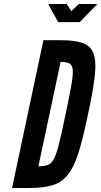

<svg xmlns="http://www.w3.org/2000/svg" viewBox="-20 -935 504 955"><path d="M40 0H125Q193.5 0 238.8 -13Q284 -26 314.2 -61.8Q344.5 -97.5 366.8 -164Q389 -230.5 411.5 -337.5L425 -401.5Q447.5 -507.5 453 -573.2Q458.5 -639 443.2 -674Q428 -709 388.5 -722Q349 -735 281 -735H196ZM171 -108 281.5 -627Q309 -627 323.5 -620.5Q338 -614 341.2 -592.2Q344.5 -570.5 337.2 -525Q330 -479.5 313.5 -401.5L300.5 -339.5Q283.5 -258.5 271.5 -211.8Q259.5 -165 247 -142.8Q234.5 -120.5 217 -114.2Q199.5 -108 171 -108ZM269.5 -825H376.5L464.5 -915H372.5L334.5 -880L311.5 -915H219.5Z"/></svg>

Font: League Gothic
Style: Italic
Weight: 400
Designer: The League of Moveable Type
Version: Version 1.600; ttfautohint (v1.8.3)